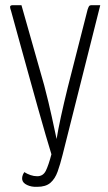

<svg xmlns="http://www.w3.org/2000/svg" viewBox="-20 -720 417 743"><path d="M124 3Q102 4 85 -4Q68 -12 66 -25Q65 -30 66.5 -37.5Q68 -45 74 -54Q85 -47 98 -42.5Q111 -38 124 -38Q147 -38 157.5 -59.5Q168 -81 179 -123Q171 -149 157 -196.5Q143 -244 126 -305Q109 -366 90.5 -432.5Q72 -499 54.5 -562.5Q37 -626 23 -677Q21 -682 20 -686.5Q19 -691 19 -693Q19 -697 22 -698.5Q25 -700 30 -700H63L151 -390Q169 -321 180 -270Q191 -219 199 -182Q205 -219 216 -269.5Q227 -320 242 -381L319 -683Q322 -692 324.5 -696Q327 -700 336 -700H368L222 -120Q213 -84 203 -56Q193 -28 175 -12.5Q157 3 124 3Z"/></svg>

Font: Yanone Kaffeesatz Light
Style: Regular
Weight: 300
Designer: Yanone (Cyrillic: Daniel Pouzeot, Huerta Tipografica, and Cyreal)
Foundry: Yanone
Version: Version 2.003